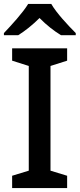

<svg xmlns="http://www.w3.org/2000/svg" viewBox="-25 -961 407 981"><path d="M237 -941H119C92 -896 32 -831 -5 -792V-781H68C103 -803 141 -833 177 -869C212 -833 252 -802 287 -781H362V-792C324 -830 262 -896 237 -941ZM318 0V-63L233 -89V-624L318 -651V-714H37V-651L122 -624V-89L37 -63V0Z"/></svg>

Font: Noto Sans Lisu Medium
Style: Regular
Weight: 500
Designer: Monotype Design Team. David Williams.
Foundry: Monotype Imaging Inc.
Version: Version 2.102